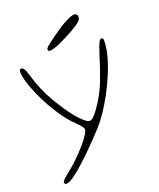

<svg xmlns="http://www.w3.org/2000/svg" viewBox="-141 -670 770 932"><g transform="rotate(-20 244.0 -204.0)"><path d="M40.5 175Q34.5 175 32.2 172Q30 169 30 165.5Q30 159 40 149.8Q50 140.5 63 130Q92.5 107 119.5 81Q146.5 55 168 30.2Q189.5 5.5 202 -13.8Q214.5 -33 214.5 -42.5Q214.5 -50.5 202 -64.8Q189.5 -79 168.5 -100Q148.5 -120 127 -150.8Q105.5 -181.5 85.2 -217.8Q65 -254 49 -290.5Q33 -327 23.5 -359Q14 -391 14 -413.5Q14 -417.5 15.5 -420.2Q17 -423 19.2 -424.2Q21.5 -425.5 23.5 -425.5Q32 -425.5 38.2 -416.2Q44.5 -407 53 -377.5Q75.5 -300.5 113.5 -235.5Q151.5 -170.5 186.5 -126.5Q204 -105 222.2 -89Q240.5 -73 249 -73Q262 -73 275.5 -88.2Q289 -103.5 299.5 -118.5Q339.5 -175 362.8 -236.2Q386 -297.5 408.5 -371Q416.5 -396.5 424.2 -413.2Q432 -430 439.5 -430Q445 -430 447.2 -425.5Q449.5 -421 449.5 -415Q449.5 -380.5 438.2 -338.5Q427 -296.5 408.2 -251.8Q389.5 -207 366.8 -164.8Q344 -122.5 320 -87Q296 -51.5 275 -28.5Q247.5 1.5 213 36.8Q178.5 72 144.5 103.5Q110.5 135 82.8 155Q55 175 40.5 175ZM186 -459Q181 -459 178.5 -461.5Q176 -464 176 -469.5Q176 -477 201.8 -496.5Q227.5 -516 268.5 -544Q293 -560.5 317.8 -572.5Q342.5 -584.5 355 -584.5Q362.5 -584.5 367.2 -579.8Q372 -575 372 -566.5Q372 -553.5 358.5 -542Q345 -530.5 315 -513.5Q278.5 -493 241.2 -476Q204 -459 186 -459Z"/></g></svg>

Font: Gluten Thin Thin
Style: Regular
Weight: 250
Version: Version 1.300